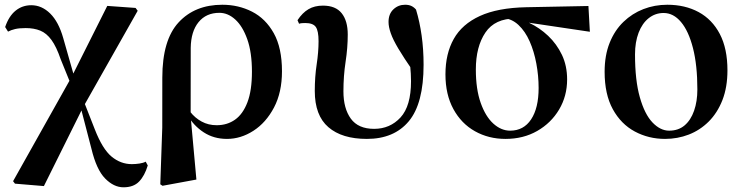

<svg xmlns="http://www.w3.org/2000/svg" viewBox="-20 -572 3141 813"><path d="M43.4 205.7 35.4 195.2 284.4 -248.5 434.2 -547 554.1 -538.4 563 -526.4 331.2 -116.8 165.9 215.9ZM502.8 221.1Q461.8 221.1 425.1 183.7Q388.4 146.3 367.3 58.3L318.9 -127.7H308.5L332.7 -148.6L381.6 -23.9Q414 59.2 452.5 91.1Q491.1 123 538.1 123Q553.9 123 570.6 120.5Q587.3 118 596.9 112.5L605.7 128.5Q592.5 172.4 569 196.7Q545.6 221.1 502.8 221.1ZM282.1 -209.8 236.8 -321.5Q218.8 -374.3 197.9 -402.9Q177.1 -431.5 150.5 -442.3Q124 -453.1 88.8 -453.1Q61.3 -453.1 44 -449Q26.7 -444.9 14 -438.1L1.8 -457.5Q17.5 -503.8 46 -526.8Q74.5 -549.9 112.5 -549.9Q156.8 -549.9 192.6 -514.7Q228.3 -479.4 247.7 -410.9L298.8 -231.6H311.9Z M658.7 208.4 667.1 -31.5 667.3 -243.1Q667.3 -402.7 736.4 -477.3Q805.4 -551.9 921.5 -551.9Q989.7 -551.9 1047.1 -522.7Q1104.6 -493.4 1139.3 -431.4Q1174 -369.4 1174 -270Q1174 -180.9 1140.2 -116.7Q1106.3 -52.5 1053 -18.2Q999.6 16.2 941 16.2Q885.4 16.2 842.7 -11.6Q799.9 -39.4 773.9 -84.8H769.5L785.4 -98.6Q805.6 -72.5 834 -57.2Q862.3 -41.8 897.5 -41.8Q941.8 -41.8 975.1 -65.2Q1008.4 -88.6 1027.6 -138.6Q1046.8 -188.7 1046.8 -268.3Q1046.8 -350.3 1027.1 -405.7Q1007.4 -461.1 976.2 -489.4Q945.1 -517.7 909 -517.7Q853 -517.7 820.8 -478.3Q788.6 -438.9 787.6 -369.3L787.3 -86.8L787.7 -74.4L811.6 188.3L668.2 214.7Z M1533.5 16.2Q1428 16.2 1370.5 -33.5Q1312.9 -83.1 1312.9 -186.6Q1312.9 -246.7 1320.9 -299.3Q1328.9 -351.9 1328.9 -397.3Q1328.9 -441.7 1317 -458.1Q1305.1 -474.5 1272.7 -474.5Q1265.4 -474.5 1258.9 -474Q1252.3 -473.5 1246.3 -471.5L1239.8 -486.5Q1260.7 -518.1 1286.3 -533.1Q1311.8 -548.2 1347.5 -548.2Q1401 -548.2 1426.7 -516.1Q1452.5 -484 1452.5 -425.8Q1452.5 -369.7 1443.3 -310Q1434.2 -250.4 1434.2 -185.4Q1434.2 -112.8 1465.5 -69.6Q1496.9 -26.4 1564.1 -26.4Q1631.5 -26.4 1676 -74.7Q1720.4 -123.1 1720.4 -228.2Q1720.4 -259.1 1716.8 -294.4Q1713.2 -329.7 1707.4 -362.1L1726.8 -361.2L1728.9 -270.9Q1689.9 -327.3 1667 -365.7Q1644.1 -404.1 1634.7 -431.2Q1625.2 -458.2 1625.2 -479.1Q1625.2 -512.9 1645.8 -532.4Q1666.4 -551.9 1695.3 -551.9Q1711.1 -551.9 1722 -546.7Q1733 -541.5 1741.6 -531.4Q1757.1 -480.2 1765.3 -421.8Q1773.6 -363.4 1773.6 -297.8Q1773.6 -133.7 1711.1 -58.7Q1648.7 16.2 1533.5 16.2Z M2120.5 16.2Q2048.9 16.2 1991.1 -16.3Q1933.3 -48.7 1899.8 -110.2Q1866.2 -171.8 1866.2 -257.1Q1866.2 -344.6 1901.4 -407.2Q1936.5 -469.7 2012 -504.3Q2087.4 -538.9 2208.5 -541.4L2471.6 -546.6L2477.7 -437.5L2189.8 -480.3L2162.9 -493.5Q2075.8 -494 2035.4 -434.2Q1994.9 -374.4 1994.9 -277.8Q1994.9 -194.4 2015.4 -136.5Q2035.8 -78.6 2069 -48.6Q2102.1 -18.7 2140.2 -18.7Q2197.3 -18.7 2229 -66.6Q2260.7 -114.5 2260.7 -199.6Q2260.7 -251.2 2251.1 -302.6Q2241.6 -354.1 2222.8 -396.8Q2204 -439.5 2175.4 -466.3Q2146.8 -493.2 2109.2 -495.5L2130.9 -504.5Q2176.2 -496.4 2220.6 -475.4Q2265 -454.4 2301.1 -420.2Q2337.3 -385.9 2359.4 -339.8Q2381.4 -293.6 2381.4 -235.7Q2381.4 -165.4 2347.5 -108.2Q2313.5 -51.1 2254.8 -17.5Q2196.1 16.2 2120.5 16.2Z M2796.2 16.2Q2726.5 16.2 2668.1 -15.1Q2609.6 -46.4 2574.9 -109.5Q2540.2 -172.7 2540.2 -267.9Q2540.2 -337.8 2561.5 -390.7Q2582.7 -443.6 2619.8 -479.3Q2656.8 -515 2704.5 -533.5Q2752.2 -551.9 2805.6 -551.9Q2880.8 -551.9 2938.3 -520.8Q2995.7 -489.7 3028 -428Q3060.3 -366.2 3060.3 -274.3Q3060.3 -202.9 3039.1 -148.4Q3017.8 -94 2980.9 -57.2Q2944 -20.5 2896.4 -2.1Q2848.8 16.2 2796.2 16.2ZM2813.4 -18.7Q2852.5 -18.7 2878.8 -41Q2905.1 -63.3 2919 -103.1Q2932.9 -142.8 2932.9 -193.3Q2932.9 -296.1 2914.3 -368.4Q2895.8 -440.6 2863.6 -478.8Q2831.5 -517 2790.1 -517Q2754.5 -517 2726.9 -495.1Q2699.3 -473.2 2684.1 -433.5Q2668.9 -393.7 2668.9 -341.7Q2668.9 -231.8 2689.3 -160.1Q2709.6 -88.3 2742.8 -53.5Q2776 -18.7 2813.4 -18.7Z"/></svg>

Font: Noto Serif SC ExtraLight
Style: Regular
Weight: 200
Designer: Ryoko NISHIZUKA 西塚涼子 (kana & ideographs); Frank Grießhammer (Latin, Greek & Cyrillic); Wenlong ZHANG 张文龙 (bopomofo); San
Foundry: Adobe
Version: Version 2.002-H1;hotconv 1.1.0;makeotfexe 2.6.0